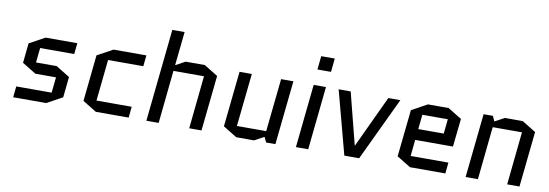

<svg xmlns="http://www.w3.org/2000/svg" viewBox="-55 -1108 4266 1492"><g transform="rotate(10 2077.5 -362.5)"><path d="M480 -230 463 -67 340 0H80L89 -87H368L381 -210H218L109 -277L125 -433L248 -500H498L489 -413H220L208 -297H371Z M756 -413 722 -87H1000L991 0H732L623 -67L661 -433L784 -500H1043L1034 -413Z M1228 0H1131L1207 -730H1304L1276 -464L1352 -505H1503L1612 -438L1566 0H1469L1512 -418H1271Z M1732 -62 1778 -500H1875L1831 -82H2062L2106 -500H2203L2150 5H2077L2057 -36L1982 5H1841Z M2460 -500 2408 0H2311L2363 -500ZM2371 -623 2382 -730H2489L2478 -623Z M2655 -500 2759 -92H2761L2952 -500H3047L2810 0H2693L2560 -500Z M3499 -87 3490 0H3211L3102 -67L3141 -438L3264 -505H3427L3536 -438L3512 -216H3214L3201 -87ZM3235 -418 3223 -303H3424L3436 -418Z M4121 -438 4075 0H3978L4021 -418H3790L3747 0H3650L3703 -505H3776L3795 -464L3871 -505H4012Z"/></g></svg>

Font: Quantico
Style: Italic
Weight: 400
Italic angle: -12°
Designer: Matt Desmond
Foundry: MADtype
Version: Version 2.002